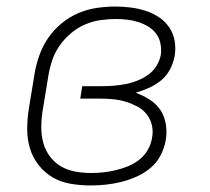

<svg xmlns="http://www.w3.org/2000/svg" viewBox="-20 -558 640 586"><path d="M257 8Q226 8 196 3Q166 -2 141 -16.5Q116 -31 98 -54Q80 -77 71.5 -105Q63 -133 63 -164Q63 -195 68 -226L86 -336Q91 -364 101 -391.5Q111 -419 128 -443.5Q145 -468 169 -487.5Q193 -507 220.5 -518.5Q248 -530 276.5 -534Q305 -538 333 -538Q356 -538 379.5 -535Q403 -532 424.5 -525Q446 -518 465 -505.5Q484 -493 496.5 -474.5Q509 -456 513 -433Q517 -410 513 -387Q509 -366 499 -346.5Q489 -327 472 -313Q455 -299 435 -290Q415 -281 394 -275Q416 -267 436 -254.5Q456 -242 469 -223Q482 -204 486 -179.5Q490 -155 486 -131Q482 -107 470.5 -84.5Q459 -62 440 -46Q421 -30 398 -19.5Q375 -9 351 -3Q327 3 303.5 5.5Q280 8 257 8ZM258 -30Q277 -30 295.5 -32Q314 -34 333 -38.5Q352 -43 370.5 -50.5Q389 -58 405 -70.5Q421 -83 431 -100.5Q441 -118 444 -137Q448 -157 443.5 -176Q439 -195 427.5 -209.5Q416 -224 399 -233Q382 -242 364 -247.5Q346 -253 326 -255Q306 -257 286 -257H225L231 -295H293Q310 -295 328 -296.5Q346 -298 364 -301.5Q382 -305 399.5 -312Q417 -319 432.5 -330Q448 -341 458 -357.5Q468 -374 471 -392Q473 -409 469.5 -426Q466 -443 456 -456Q446 -469 431.5 -477.5Q417 -486 401 -491Q385 -496 367.5 -498Q350 -500 333 -500Q310 -500 286 -496.5Q262 -493 239 -483Q216 -473 196.5 -456.5Q177 -440 162.5 -419.5Q148 -399 140 -376Q132 -353 128 -329L110 -219Q106 -195 106 -170Q106 -145 112 -122.5Q118 -100 132 -81Q146 -62 165.5 -50.5Q185 -39 209 -34.5Q233 -30 258 -30Z"/></svg>

Font: Iosevka Curly XLtEx
Style: Italic
Weight: 200
Width: 7
Italic angle: -9°
Monospace: yes
Designer: Belleve Invis
Foundry: Belleve Invis
Version: Version 11.1.0; ttfautohint (v1.8.3)